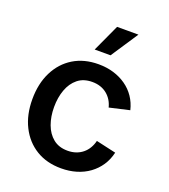

<svg xmlns="http://www.w3.org/2000/svg" viewBox="-141 -865 860 978"><g transform="rotate(20 289.5 -376.5)"><path d="M302.7 11.2Q224.6 11.2 167 -23.9Q109.4 -59.1 77.4 -122.6Q45.4 -186 45.4 -270Q45.4 -355 77.4 -418.7Q109.4 -482.4 167 -517.6Q224.6 -552.7 302.7 -552.7Q346.7 -552.7 384.5 -541.3Q422.4 -529.8 452.6 -508.5Q482.9 -487.3 503.7 -456.8Q524.4 -426.3 533.7 -387.7L425.3 -362.8Q419.9 -384.3 409.2 -401.4Q398.4 -418.5 383.1 -430.9Q367.7 -443.4 347.7 -450.2Q327.6 -457 303.2 -457Q255.9 -457 224.9 -431.9Q193.8 -406.7 178.5 -364.5Q163.1 -322.3 163.1 -270.5Q163.1 -218.8 178.5 -176.8Q193.8 -134.8 224.9 -109.6Q255.9 -84.5 303.2 -84.5Q328.1 -84.5 348.4 -91.6Q368.7 -98.6 384.5 -111.6Q400.4 -124.5 411.1 -142.6Q421.9 -160.6 427.2 -182.6L535.2 -158.2Q525.9 -118.2 505.1 -87.2Q484.4 -56.2 453.9 -33.9Q423.3 -11.7 385 -0.2Q346.7 11.2 302.7 11.2ZM257.3 -616.2 325.2 -763.7H440.9L343.3 -616.2Z"/></g></svg>

Font: Inter
Style: 540
Weight: 540
Designer: Rasmus Andersson
Foundry: rsms
Version: Version 4.001;git-66647c0bb